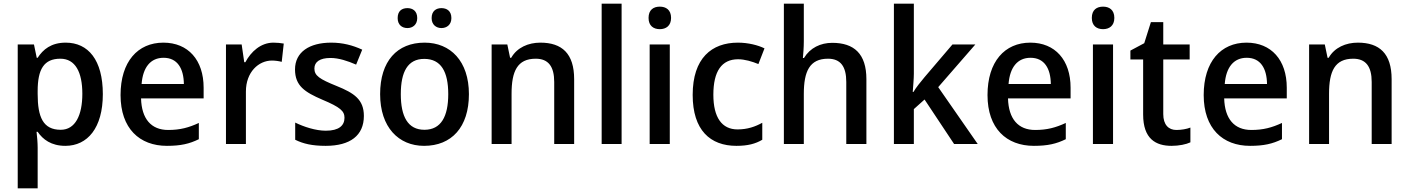

<svg xmlns="http://www.w3.org/2000/svg" viewBox="-20 -780 7631 1040"><path d="M336 -549C257 -549 213 -512 184 -467H179L164 -539H76V240H184V20C184 -5 181 -42 178 -66H184C212 -25 257 10 334 10C454 10 537 -87 537 -270C537 -455 458 -549 336 -549ZM307 -462C388 -462 426 -389 426 -272C426 -156 388 -77 309 -77C213 -77 184 -146 184 -271V-287C184 -405 218 -462 307 -462Z M865 -549C726 -549 633 -446 633 -265C633 -84 736 10 884 10C959 10 1006 -1 1057 -26V-114C1003 -89 956 -76 891 -76C799 -76 747 -136 744 -247H1083V-305C1083 -455 999 -549 865 -549ZM866 -467C941 -467 975 -409 976 -325H747C754 -416 796 -467 866 -467Z M1461 -549C1393 -549 1340 -501 1309 -443H1303L1289 -539H1204V0H1312V-284C1312 -390 1381 -452 1453 -452C1471 -452 1491 -449 1506 -445L1517 -544C1502 -547 1478 -549 1461 -549Z M1951 -152C1951 -241 1898 -276 1804 -314C1710 -352 1683 -370 1683 -409C1683 -445 1713 -466 1770 -466C1815 -466 1863 -450 1909 -430L1942 -511C1890 -535 1836 -549 1774 -549C1656 -549 1578 -498 1578 -404C1578 -315 1631 -281 1726 -240C1824 -199 1846 -178 1846 -142C1846 -100 1816 -72 1745 -72C1690 -72 1626 -93 1579 -116V-23C1623 -1 1672 10 1744 10C1877 10 1951 -46 1951 -152Z M2134 -682C2134 -646 2157 -628 2187 -628C2215 -628 2240 -646 2240 -682C2240 -721 2215 -736 2187 -736C2157 -736 2134 -721 2134 -682ZM2318 -682C2318 -646 2343 -628 2371 -628C2400 -628 2425 -646 2425 -682C2425 -721 2400 -736 2371 -736C2343 -736 2318 -721 2318 -682ZM2520 -270C2520 -449 2420 -549 2280 -549C2131 -549 2039 -449 2039 -270C2039 -91 2139 10 2277 10C2426 10 2520 -91 2520 -270ZM2151 -270C2151 -392 2189 -461 2278 -461C2369 -461 2408 -392 2408 -270C2408 -149 2369 -77 2279 -77C2189 -77 2151 -149 2151 -270Z M2907 -549C2842 -549 2781 -523 2749 -467H2743L2728 -539H2643V0H2751V-272C2751 -394 2782 -462 2882 -462C2950 -462 2982 -420 2982 -336V0H3090V-351C3090 -490 3024 -549 2907 -549Z M3347 0V-760H3239V0Z M3554 -744C3520 -744 3493 -727 3493 -683C3493 -640 3520 -622 3554 -622C3587 -622 3615 -640 3615 -683C3615 -727 3587 -744 3554 -744ZM3608 -539H3499V0H3608Z M3969 10C4030 10 4072 -1 4109 -23V-115C4071 -94 4029 -79 3975 -79C3890 -79 3844 -144 3844 -267C3844 -394 3889 -459 3978 -459C4014 -459 4054 -447 4088 -433L4121 -518C4087 -535 4033 -549 3977 -549C3835 -549 3732 -465 3732 -266C3732 -75 3827 10 3969 10Z M4334 -760H4226V0H4334V-271C4334 -393 4365 -462 4465 -462C4533 -462 4564 -420 4564 -336V0H4673V-351C4673 -489 4606 -548 4488 -548C4425 -548 4368 -521 4335 -466H4329C4331 -487 4334 -523 4334 -557Z M4930 -760H4822V0H4930V-189L4988 -241L5148 0H5276L5062 -308L5263 -539H5139L4988 -362C4969 -340 4939 -302 4928 -282H4924C4926 -312 4930 -353 4930 -380Z M5561 -549C5422 -549 5329 -446 5329 -265C5329 -84 5432 10 5580 10C5655 10 5702 -1 5753 -26V-114C5699 -89 5652 -76 5587 -76C5495 -76 5443 -136 5440 -247H5779V-305C5779 -455 5695 -549 5561 -549ZM5562 -467C5637 -467 5671 -409 5672 -325H5443C5450 -416 5492 -467 5562 -467Z M5955 -744C5921 -744 5894 -727 5894 -683C5894 -640 5921 -622 5955 -622C5988 -622 6016 -640 6016 -683C6016 -727 5988 -744 5955 -744ZM6009 -539H5900V0H6009Z M6352 -76C6310 -76 6281 -104 6281 -162V-458H6424V-539H6281V-660H6214L6178 -546L6103 -506V-458H6172V-160C6172 -27 6241 10 6326 10C6366 10 6405 2 6428 -9V-89C6408 -81 6379 -76 6352 -76Z M6732 -549C6593 -549 6500 -446 6500 -265C6500 -84 6603 10 6751 10C6826 10 6873 -1 6924 -26V-114C6870 -89 6823 -76 6758 -76C6666 -76 6614 -136 6611 -247H6950V-305C6950 -455 6866 -549 6732 -549ZM6733 -467C6808 -467 6842 -409 6843 -325H6614C6621 -416 6663 -467 6733 -467Z M7335 -549C7270 -549 7209 -523 7177 -467H7171L7156 -539H7071V0H7179V-272C7179 -394 7210 -462 7310 -462C7378 -462 7410 -420 7410 -336V0H7518V-351C7518 -490 7452 -549 7335 -549Z"/></svg>

Font: Noto Sans Thai Medium
Style: Regular
Weight: 500
Designer: Monotype Design Team
Foundry: Monotype Imaging Inc.
Version: Version 1.901